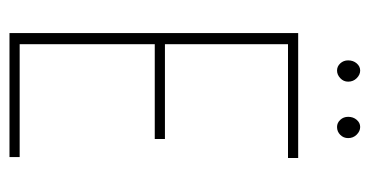

<svg xmlns="http://www.w3.org/2000/svg" viewBox="-212 -586 798 415"><g transform="rotate(90 187.5 -379.0)"><path d="M52 0V-624H322V-602H76V-336H281V-314H76V-22H320V0ZM133 -708Q124 -708 117.5 -715Q111 -722 111 -732Q111 -743 117.5 -750.5Q124 -758 133 -758Q142 -758 149.5 -750.5Q157 -743 157 -732Q157 -722 149.5 -715Q142 -708 133 -708ZM255 -708Q246 -708 239.5 -715Q233 -722 233 -732Q233 -743 239.5 -750.5Q246 -758 255 -758Q264 -758 271.5 -750.5Q279 -743 279 -732Q279 -722 272 -715Q265 -708 255 -708Z"/></g></svg>

Font: Inconsolata Condensed ExtraLight
Style: Regular
Weight: 200
Width: 3
Monospace: yes
Designer: Raph Levien, Cyreal, Brenton Simpson
Foundry: Raph Levien, Cyreal, Google
Version: Version 3.100; ttfautohint (v1.8.4.7-5d5b)